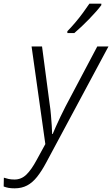

<svg xmlns="http://www.w3.org/2000/svg" viewBox="-120 -785 611 1046"><path d="M-40 241Q-60 241 -73.5 238.5Q-87 236 -100 231L-99 183Q-87 187 -73 190Q-59 193 -41 193Q-4 193 23.5 166.5Q51 140 80 86L127 0L52 -532H109L150 -222Q155 -190 157.5 -158.5Q160 -127 162 -100Q164 -73 164 -55H167Q173 -70 184.5 -95.5Q196 -121 210 -150.5Q224 -180 237 -205L410 -532H471L131 102Q107 147 82 178.5Q57 210 27.5 225.5Q-2 241 -40 241ZM247 -615Q266 -634 289 -661Q312 -688 332.5 -716Q353 -744 367 -765H432V-757Q421 -742 403.5 -722Q386 -702 365.5 -681Q345 -660 324.5 -640.5Q304 -621 285 -605H247Z"/></svg>

Font: Noto Sans Display Light
Style: Italic
Weight: 300
Italic angle: -12°
Designer: Monotype Design Team
Foundry: Monotype Imaging Inc.
Version: Version 2.003